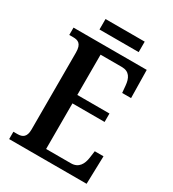

<svg xmlns="http://www.w3.org/2000/svg" viewBox="-201 -954 960 1065"><g transform="rotate(30 279.0 -422.0)"><path d="M157 -777H408V-844H157ZM27 0H523L528 -179H472L466 -135C460 -91 440 -55 391 -55H232V-347H438V-401H232V-659H368C417 -659 434 -626 438 -579L442 -535H499L496 -714H27V-667H52C82 -667 108 -659 108 -601V-108C108 -60 86 -47 53 -47H27Z"/></g></svg>

Font: Noto Serif Sinhala Condensed SemiBold
Style: Regular
Weight: 600
Width: 3
Designer: Jelle Bosma - Monotype Design Team
Foundry: Monotype Imaging Inc.
Version: Version 2.007